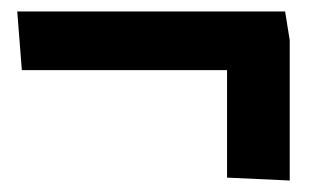

<svg xmlns="http://www.w3.org/2000/svg" viewBox="-20 -426 554 334"><path d="M476 -406H10L18 -304H375V-117L484 -112V-356Z"/></svg>

Font: Catamaran
Style: Bold
Weight: 700
Designer: Pria Ravichandran
Version: Version 2.000